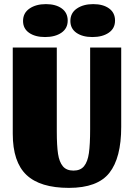

<svg xmlns="http://www.w3.org/2000/svg" viewBox="-20 -891 650 933"><path d="M315 22Q175 22 108.5 -41Q42 -104 42 -241V-660H256V-252Q256 -183 262 -143.5Q268 -104 285.5 -83Q303 -62 337 -62Q371 -62 388.5 -83.5Q406 -105 412 -147Q418 -189 418 -263V-660H569V-274Q569 -124 511.5 -51Q454 22 315 22ZM309 -791Q309 -753 278.5 -732Q248 -711 199 -711Q151 -711 121.5 -731.5Q92 -752 92 -789Q92 -828 123.5 -849.5Q155 -871 203 -871Q251 -871 280 -850Q309 -829 309 -791ZM539 -791Q539 -753 508.5 -732Q478 -711 429 -711Q381 -711 351.5 -731.5Q322 -752 322 -789Q322 -828 353.5 -849.5Q385 -871 433 -871Q481 -871 510 -850Q539 -829 539 -791Z"/></svg>

Font: Sansita ExtraBold
Style: Regular
Weight: 800
Designer: Pablo Cosgaya
Foundry: Omnibus-Type
Version: Version 1.006